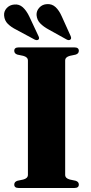

<svg xmlns="http://www.w3.org/2000/svg" viewBox="-30 -936 453 956"><path d="M294.5 -65.5Q294.5 -48 318 -42L346.5 -36Q362.5 -31 362.5 -17Q362.5 0 340.5 0H63Q41 0 41 -17Q41 -31 57 -36L85.5 -42Q109 -48 109 -65.5V-634.5Q109 -652 85.5 -658L57 -664Q41 -669 41 -683Q41 -700 63 -700H340.5Q362.5 -700 362.5 -683Q362.5 -669 346.5 -664L318 -658Q294.5 -652 294.5 -634.5ZM277.5 -854.5 321.5 -757Q327 -744.5 321 -739.5Q313.5 -733 301.5 -739.5L211.5 -789.5Q186.5 -803 170.2 -819.8Q154 -836.5 152 -861Q151 -882 166 -898.2Q181 -914.5 204.5 -915.5Q229 -917 246.8 -900.5Q264.5 -884 277.5 -854.5ZM115.5 -854.5 161 -757.5Q167.5 -745 162 -739.5Q155 -733 142.5 -739L51.5 -788Q26 -800.5 9.2 -817Q-7.5 -833.5 -9.5 -858Q-11.5 -879 3 -895.2Q17.5 -911.5 41 -913.5Q65.5 -916 83.5 -899.8Q101.5 -883.5 115.5 -854.5Z"/></svg>

Font: Fraunces 72pt
Style: Bold
Weight: 700
Version: Version 1.000;[b76b70a41]